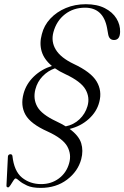

<svg xmlns="http://www.w3.org/2000/svg" viewBox="-20 -732 606 936"><path d="M178 184Q136.5 184 111.8 172.5Q87 161 74.2 149.5Q61.5 138 56 138Q51.5 138 44.8 149Q38 160 31 170.8Q24 181.5 20 181.5Q11 181.5 11.5 172.5L18.5 32Q19 22 28.5 20Q38 18.5 40.5 27.5Q48.5 102.5 87.5 134Q126.5 165.5 181 165.5Q230 165.5 267 138Q304 110.5 317 64Q329.5 20.5 308 -18.2Q286.5 -57 212 -91Q129 -128 104 -173Q79 -218 95 -276Q108 -323.5 145 -359Q182 -394.5 233 -410.5Q194.5 -442.5 183 -481.8Q171.5 -521 184 -565.5Q194.5 -608 225.2 -641Q256 -674 300.8 -692.8Q345.5 -711.5 398.5 -711.5Q453.5 -711.5 491 -692.2Q528.5 -673 547.5 -642.2Q566.5 -611.5 565.5 -576.5Q564.5 -537 536 -537Q512.5 -537 507.5 -564L502 -595Q483.5 -694.5 394.5 -694.5Q338 -694.5 296.8 -662.5Q255.5 -630.5 240.5 -575.5Q228 -529.5 252 -490Q276 -450.5 339 -420.5Q423.5 -381 451 -335Q478.5 -289 464 -234.5Q452 -187.5 412.8 -152Q373.5 -116.5 319.5 -103.5Q364.5 -70.5 375.8 -34Q387 2.5 376 44Q360 103.5 306.8 143.8Q253.5 184 178 184ZM254.5 -140.5Q280 -128.5 300.5 -116Q339.5 -124 367.5 -150.5Q395.5 -177 406.5 -214.5Q419 -257 396.8 -296Q374.5 -335 298.5 -370.5Q270 -383.5 248 -399Q213.5 -387 187.8 -360.2Q162 -333.5 152.5 -296.5Q140.5 -250 161.8 -212Q183 -174 254.5 -140.5Z"/></svg>

Font: Fraunces 72pt Light
Style: Italic
Weight: 300
Italic angle: -16°
Version: Version 1.000;[b76b70a41]